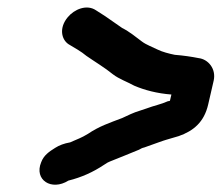

<svg xmlns="http://www.w3.org/2000/svg" viewBox="-20 -510 602 522"><path d="M171 -123C154 -120 141 -115 130 -108C114 -98 99 -88 92 -69C72 -21 120 10 166 -19C202 -28 233 -42 263 -62C270 -67 276 -70 279 -71C305 -81 333 -93 358 -103C363 -106 367 -108 372 -109C384 -113 402 -120 414 -124C424 -127 424 -128 432 -130C444 -134 454 -136 466 -140C506 -154 535 -178 546 -226L561 -291C568 -323 546 -349 520 -352C500 -356 479 -359 455 -361C440 -364 421 -369 409 -375C395 -382 378 -388 366 -397C350 -409 332 -424 312 -434C297 -445 281 -455 266 -466C255 -473 250 -476 241 -482C216 -499 182 -485 164 -463C140 -434 147 -403 166 -390C181 -381 201 -370 215 -358C238 -342 265 -326 287 -308C304 -295 325 -288 345 -277C373 -265 407 -256 446 -253L442 -236C440 -235 438 -235 437 -235C417 -226 399 -223 378 -215L360 -209C343 -204 327 -196 312 -189C278 -176 250 -167 219 -146C201 -135 191 -132 173 -124Z"/></svg>

Font: Electronic
Style: HvIt
Weight: 900
Version: Version 1.011